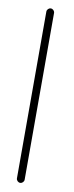

<svg xmlns="http://www.w3.org/2000/svg" viewBox="-81 -607 282 736"><g transform="rotate(10 60.0 -239.5)"><path d="M70 85V-564C70 -571.9 62.9 -579 55 -579C47.1 -579 40 -571.9 40 -564V85C40 92.9 47.1 100 55 100C62.9 100 70 92.9 70 85Z"/></g></svg>

Font: MewTooHand
Style: Condensed
Weight: 400
Designer: Mew Too, Robert Jablonski
Version: Version 0.77